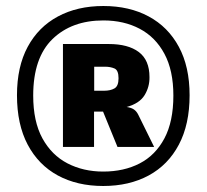

<svg xmlns="http://www.w3.org/2000/svg" viewBox="-20 -752 688 639"><path d="M323.5 -133Q237 -133 172.5 -168Q108 -203 72.2 -270.5Q36.5 -338 36.5 -435Q36.5 -530 72.2 -596.2Q108 -662.5 172.8 -697.2Q237.5 -732 324 -732Q410.5 -732 475 -697.2Q539.5 -662.5 575.2 -596.2Q611 -530 611 -435Q611 -338 575.2 -270.5Q539.5 -203 474.8 -168Q410 -133 323.5 -133ZM323.5 -181Q392.5 -181 445 -208.2Q497.5 -235.5 527.2 -291.5Q557 -347.5 557 -434Q557 -517.5 527.2 -573Q497.5 -628.5 445 -656.2Q392.5 -684 324 -684Q218.5 -684 154.5 -621.8Q90.5 -559.5 90.5 -434Q90.5 -347.5 121.2 -291.5Q152 -235.5 204.8 -208.2Q257.5 -181 323.5 -181ZM189.5 -263V-605.5H342Q406.5 -605.5 442 -578.8Q477.5 -552 477.5 -495.5Q478 -462.5 461 -435Q444 -407.5 401.5 -396Q417.5 -393.5 426 -387.5Q434.5 -381.5 440 -370.5L493 -263H371L323 -380.5H293V-263ZM329.5 -530H293.5V-450H326Q347.5 -450 361 -457.8Q374.5 -465.5 374.5 -491.5Q374.5 -518.5 360.8 -524.2Q347 -530 329.5 -530Z"/></svg>

Font: Spline Sans
Style: Bold
Weight: 700
Designer: Eben Sorkin, Mirko Velimirovic
Foundry: Sorkin Type
Version: Version 1.000; ttfautohint (v1.8.3)